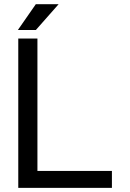

<svg xmlns="http://www.w3.org/2000/svg" viewBox="-20 -909 630 929"><path d="M161.1 -722.7H68.4V0H521.5V-82H161.1ZM153.3 -763.7 263.7 -888.7H153.3L66.4 -763.7Z"/></svg>

Font: Giphurs SC
Style: Regular
Weight: 400
Version: Version 0.920